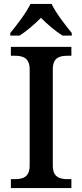

<svg xmlns="http://www.w3.org/2000/svg" viewBox="-20 -951 416 971"><path d="M32 -784V-771H79C114 -793 157 -830 187 -861C217 -830 261 -793 296 -771H343V-784C312 -822 262 -886 241 -931H134C113 -886 63 -822 32 -784ZM35 0H341V-45H322C281 -45 247 -56 247 -113V-600C247 -659 280 -669 322 -669H341V-714H35V-669H55C95 -669 130 -659 130 -600V-113C130 -55 95 -45 55 -45H35Z"/></svg>

Font: Noto Serif Georgian Medium
Style: Regular
Weight: 500
Designer: Monotype Design Team, Akaki Razmadze
Foundry: Google LLC
Version: Version 2.003